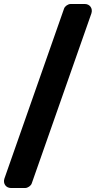

<svg xmlns="http://www.w3.org/2000/svg" viewBox="-42 -831 480 962"><path d="M117 88 416 -764C424 -789 408 -811 383 -811H312C299 -811 283 -800 279 -788L-20 64C-28 89 -12 111 13 111H84C97 111 113 100 117 88Z"/></svg>

Font: Trueno
Style: RoundBd
Weight: 700
Designer: Julieta Ulanovsky, Jasper
Foundry: Julieta Ulanovsky, Cannot Into Space Fonts
Version: Version 3.001